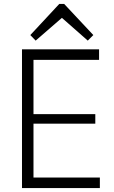

<svg xmlns="http://www.w3.org/2000/svg" viewBox="-20 -949 574 969"><path d="M135 -53H484V0H91V-700H480V-647H135L149 -689V-350L135 -373H461V-325H135L149 -348V-11ZM133 -772 279 -929H304L451 -772L423 -744L281 -869H304L160 -744Z"/></svg>

Font: Pathway Extreme 8pt Thin 12pt Thin
Style: Regular
Weight: 250
Version: Version 1.001;gftools[0.9.26]